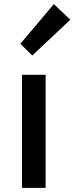

<svg xmlns="http://www.w3.org/2000/svg" viewBox="-20 -914 362 934"><path d="M87 0H202V-550H87ZM137 -644 322 -818 242 -894 79 -701Z"/></svg>

Font: Source Han Sans JP Medium
Style: Regular
Weight: 500
Designer: Ryoko NISHIZUKA 西塚涼子 (kana, bopomofo & ideographs); Paul D. Hunt (Latin, Greek & Cyrillic); Sandoll Communications 산돌커뮤니
Foundry: Adobe
Version: Version 2.002;hotconv 1.0.116;makeotfexe 2.5.65601